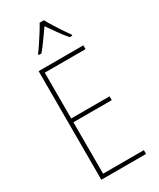

<svg xmlns="http://www.w3.org/2000/svg" viewBox="-236 -1022 904 1093"><g transform="rotate(-30 216.0 -475.0)"><path d="M380 0H86V-714H380V-689H112V-388H364V-363H112V-25H380ZM257 -950Q269 -927 288 -897Q307 -867 325 -840Q343 -813 353 -800V-793H336Q313 -819 288 -854.5Q263 -890 243 -919Q223 -891 197.5 -855Q172 -819 150 -793H132V-800Q145 -817 163 -844Q181 -871 199 -899.5Q217 -928 229 -950Z"/></g></svg>

Font: Noto Sans Georgian Condensed Thin
Style: Regular
Weight: 100
Width: 3
Designer: Monotype Design Team, Akaki Razmadze
Foundry: Google LLC
Version: Version 2.005; ttfautohint (v1.8.4.7-5d5b)